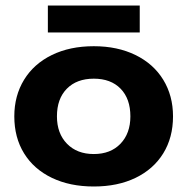

<svg xmlns="http://www.w3.org/2000/svg" viewBox="-20 -663 682 698"><path d="M154 -643H488V-545H154ZM32 -240Q32 -315 67.5 -373Q103 -431 168.5 -463Q234 -495 321 -495Q407 -495 472.5 -463Q538 -431 573.5 -373Q609 -315 609 -240Q609 -163 573.5 -105.5Q538 -48 473 -16.5Q408 15 321 15Q234 15 168.5 -16.5Q103 -48 67.5 -105.5Q32 -163 32 -240ZM454 -240Q454 -304 418.5 -340.5Q383 -377 321 -377Q259 -377 223 -340.5Q187 -304 187 -240Q187 -178 223.5 -140.5Q260 -103 321 -103Q382 -103 418 -140.5Q454 -178 454 -240Z"/></svg>

Font: Prompt SemiBold
Style: Regular
Weight: 600
Designer: Katatrad Team
Foundry: CadsonDemak
Version: Version 1.001